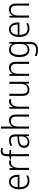

<svg xmlns="http://www.w3.org/2000/svg" viewBox="2051 -2856 1045 5187"><g transform="rotate(-90 2573.5 -262.5)"><path d="M259 -542C126 -542 53 -429 53 -263C53 -97 128 10 275 10C334 10 378 -1 424 -24V-75C373 -49 333 -39 278 -39C169 -39 110 -116 109 -260H445V-300C445 -437 384 -542 259 -542ZM258 -494C348 -494 389 -415 389 -306H111C119 -430 173 -494 258 -494Z M774 -541C702 -541 656 -490 632 -430H629L622 -532H577V0H632V-287C632 -401 686 -488 771 -488C791 -488 810 -484 827 -479L836 -532C817 -538 796 -541 774 -541Z M1113 -486V-532H1003V-587C1003 -680 1028 -717 1091 -717C1113 -717 1138 -712 1159 -704L1173 -750C1149 -759 1122 -765 1089 -765C990 -765 948 -707 948 -587V-534L861 -517V-486H948V0H1003V-486Z M1376 -541C1320 -541 1266 -525 1221 -501L1239 -457C1284 -481 1328 -494 1372 -494C1446 -494 1482 -455 1482 -352V-313L1398 -308C1252 -300 1173 -245 1173 -139C1173 -49 1226 10 1321 10C1408 10 1452 -30 1483 -87H1485L1494 0H1537V-358C1537 -485 1486 -541 1376 -541ZM1404 -266 1482 -270V-217C1481 -105 1429 -37 1332 -37C1269 -37 1231 -72 1231 -139C1231 -219 1287 -259 1404 -266Z M1749 -517V-760H1693V0H1749V-289C1749 -426 1802 -493 1901 -493C1976 -493 2017 -449 2017 -348V0H2072V-354C2072 -482 2015 -542 1908 -542C1827 -542 1773 -498 1749 -441H1745C1748 -466 1749 -489 1749 -517Z M2427 -541C2355 -541 2309 -490 2285 -430H2282L2275 -532H2230V0H2285V-287C2285 -401 2339 -488 2424 -488C2444 -488 2463 -484 2480 -479L2489 -532C2470 -538 2449 -541 2427 -541Z M2957 -532H2901V-241C2901 -105 2850 -39 2748 -39C2672 -39 2633 -85 2633 -187V-532H2577V-180C2577 -54 2631 10 2741 10C2823 10 2876 -34 2901 -91H2904L2912 0H2957Z M3334 -542C3253 -542 3199 -497 3174 -440H3170L3163 -532H3118V0H3174V-292C3174 -427 3227 -493 3326 -493C3402 -493 3442 -448 3442 -349V0H3497V-356C3497 -484 3440 -542 3334 -542Z M3826 -542C3696 -542 3626 -437 3626 -262C3626 -84 3698 10 3820 10C3898 10 3952 -27 3979 -94H3983C3981 -64 3980 -35 3980 -8V24C3980 133 3928 192 3821 192C3758 192 3702 176 3656 152V207C3701 228 3753 240 3820 240C3971 240 4035 160 4035 18V-532H3990L3982 -452H3979C3949 -507 3902 -542 3826 -542ZM3833 -493C3939 -493 3980 -417 3980 -287V-241C3980 -126 3942 -38 3829 -38C3734 -38 3684 -113 3684 -262C3684 -407 3732 -493 3833 -493Z M4374 -542C4241 -542 4168 -429 4168 -263C4168 -97 4243 10 4390 10C4449 10 4493 -1 4539 -24V-75C4488 -49 4448 -39 4393 -39C4284 -39 4225 -116 4224 -260H4560V-300C4560 -437 4499 -542 4374 -542ZM4373 -494C4463 -494 4504 -415 4504 -306H4226C4234 -430 4288 -494 4373 -494Z M4907 -542C4826 -542 4772 -497 4747 -440H4743L4736 -532H4691V0H4747V-292C4747 -427 4800 -493 4899 -493C4975 -493 5015 -448 5015 -349V0H5070V-356C5070 -484 5013 -542 4907 -542Z"/></g></svg>

Font: Noto Sans Gujarati SemiCondensed Light
Style: Regular
Weight: 300
Width: 4
Designer: Jelle Bosma - Monotype Design Team, Universal Thirst
Foundry: Monotype Imaging Inc.
Version: Version 2.106